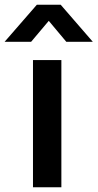

<svg xmlns="http://www.w3.org/2000/svg" viewBox="-60 -795 414 815"><path d="M-40.5 -617.5 96.5 -775H197.5L334 -617.5H221.5L147 -706.5L72 -617.5ZM80 0V-540H200.5V0Z"/></svg>

Font: Manrope ExtraLight
Style: Bold
Weight: 700
Version: Version 4.504